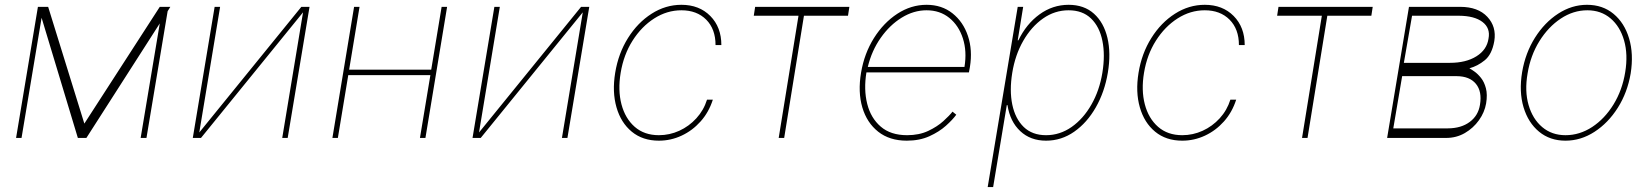

<svg xmlns="http://www.w3.org/2000/svg" viewBox="-20 -574 6870 799"><path d="M331 -59.7 644.9 -545.5H688.9L677.6 -527.3L589.5 0H565.3L644.9 -476.6L339.5 0H304L153.1 -500L69.6 0H46.9L137.8 -545.5H180.4Z M809.3 -22.7 1234 -545.5H1268.1L1177.2 0H1154.5L1241.1 -522.7L816.4 0H782.3L873.2 -545.5H896Z M1476.2 -545.5 1432.9 -284.1H1774.5L1817.8 -545.5H1840.6L1750.4 0H1727.6L1771 -261.4H1429.3L1386 0H1363.3L1453.5 -545.5Z M1973.4 -22.7 2398.1 -545.5H2432.2L2341.3 0H2318.5L2405.2 -522.7L1980.5 0H1946.4L2037.3 -545.5H2060Z M2721.9 11.4Q2654.5 11.4 2609.2 -25.9Q2563.9 -63.2 2545.5 -127.3Q2527 -191.4 2540.1 -271.3Q2553.3 -351.9 2593.4 -415.8Q2633.5 -479.8 2691.6 -516.9Q2749.6 -554 2815.7 -554Q2889.9 -554 2935.9 -507.5Q2981.9 -460.9 2981.9 -386.4H2957.7Q2957.7 -453.1 2918.9 -492.2Q2880 -531.2 2815.7 -531.2Q2755.7 -531.2 2702.6 -497.3Q2649.5 -463.4 2612.4 -404.8Q2575.3 -346.2 2562.9 -271.3Q2550.8 -198.9 2566.2 -139.9Q2581.7 -81 2621.4 -46.2Q2661.2 -11.4 2721.9 -11.4Q2766.3 -11.4 2806.8 -29.8Q2847.3 -48.3 2877.8 -81.7Q2908.4 -115.1 2922.2 -159.1H2946.4Q2929.7 -106.9 2895.6 -68.7Q2861.5 -30.5 2816.6 -9.6Q2771.7 11.4 2721.9 11.4Z M3116.8 -508.5 3122.5 -545.5H3514.6L3508.9 -508.5H3325.6L3243.3 0H3220.5L3302.9 -508.5Z M3753.6 11.4Q3681.8 11.4 3634.6 -25.9Q3587.4 -63.2 3568.5 -127.1Q3549.7 -191.1 3563.2 -271.3Q3576.7 -351.6 3616.8 -415.5Q3657 -479.4 3714.1 -516.7Q3771.3 -554 3835.9 -554Q3899.1 -554 3943.7 -518.6Q3988.3 -483.3 4008 -424.5Q4027.7 -365.8 4016.3 -295.5L4012.1 -272.7H3585.6Q3573.9 -201.7 3588.8 -142.2Q3603.7 -82.7 3645.1 -47.1Q3686.4 -11.4 3755 -11.4Q3804.7 -11.4 3842.5 -29.1Q3880.3 -46.9 3905.7 -70Q3931.1 -93 3943.9 -109.4L3959.5 -96.6Q3944.6 -76 3916.5 -50.8Q3888.5 -25.6 3847.7 -7.1Q3806.8 11.4 3753.6 11.4ZM3591.3 -295.5H3993.6Q4004.3 -360.8 3987 -414.2Q3969.8 -467.7 3930.6 -499.5Q3891.3 -531.2 3835.9 -531.2Q3782.3 -531.2 3732.4 -500.5Q3682.5 -469.8 3645.1 -416.5Q3607.6 -363.3 3591.3 -295.5Z M4090.2 204.5 4215.2 -545.5H4237.9L4215.2 -406.2H4218Q4251.1 -474.4 4305.9 -514.2Q4360.8 -554 4426.8 -554Q4491.5 -554 4532.5 -517Q4573.5 -480.1 4588.6 -416.2Q4603.7 -352.3 4590.2 -271.3Q4576.7 -191.1 4540.1 -127.1Q4503.6 -63.2 4450.3 -25.9Q4397 11.4 4333.1 11.4Q4268.1 11.4 4225.7 -28.4Q4183.2 -68.2 4172.6 -136.4H4169.7L4112.9 204.5ZM4192.5 -271.3Q4180.4 -197.4 4192.6 -138.7Q4204.9 -79.9 4240.2 -45.6Q4275.6 -11.4 4333.1 -11.4Q4390.6 -11.4 4439.5 -45.6Q4488.3 -79.9 4521.8 -138.7Q4555.4 -197.4 4567.5 -271.3Q4579.5 -345.2 4567.6 -403.9Q4555.8 -462.7 4520.4 -497Q4485.1 -531.2 4426.8 -531.2Q4369.3 -531.2 4320.5 -497Q4271.7 -462.7 4238.1 -403.9Q4204.5 -345.2 4192.5 -271.3Z M4899.9 11.4Q4832.4 11.4 4787.1 -25.9Q4741.8 -63.2 4723.4 -127.3Q4704.9 -191.4 4718 -271.3Q4731.2 -351.9 4771.3 -415.8Q4811.4 -479.8 4869.5 -516.9Q4927.6 -554 4993.6 -554Q5067.8 -554 5113.8 -507.5Q5159.8 -460.9 5159.8 -386.4H5135.7Q5135.7 -453.1 5096.8 -492.2Q5057.9 -531.2 4993.6 -531.2Q4933.6 -531.2 4880.5 -497.3Q4827.4 -463.4 4790.3 -404.8Q4753.2 -346.2 4740.8 -271.3Q4728.7 -198.9 4744.1 -139.9Q4759.6 -81 4799.4 -46.2Q4839.1 -11.4 4899.9 -11.4Q4944.2 -11.4 4984.7 -29.8Q5025.2 -48.3 5055.8 -81.7Q5086.3 -115.1 5100.1 -159.1H5124.3Q5107.6 -106.9 5073.5 -68.7Q5039.4 -30.5 4994.5 -9.6Q4949.6 11.4 4899.9 11.4Z M5294.7 -508.5 5300.4 -545.5H5692.5L5686.8 -508.5H5503.6L5421.2 0H5398.4L5480.8 -508.5Z M5752.5 0 5843.4 -545.5H6056.5Q6130.7 -545.5 6169.4 -504.1Q6208.1 -462.7 6198.5 -403.4Q6188.9 -347.7 6158.7 -323.2Q6128.6 -298.7 6094.8 -289.8Q6102.3 -285.9 6115.9 -276.3Q6129.6 -266.7 6143.1 -249.8Q6156.6 -233 6163.5 -206.9Q6170.5 -180.8 6164.4 -143.5Q6158 -106.5 6134.6 -73.7Q6111.2 -40.8 6076 -20.4Q6040.8 0 5998.2 0ZM5778.1 -39.8H6005.3Q6060.7 -40.1 6096.2 -66.6Q6131.7 -93 6138.8 -137.8Q6148.1 -193.2 6122 -225Q6095.9 -256.7 6042.3 -257.1H5815ZM5822.1 -312.5H6013.8Q6080.6 -312.5 6124.1 -339.7Q6167.6 -366.8 6174.4 -413.4Q6182.9 -457 6149.3 -482.6Q6115.8 -508.2 6050.8 -508.5H5856.2Z M6494.7 11.4Q6430 11.4 6384.8 -25.9Q6339.5 -63.2 6320.1 -127.8Q6300.8 -192.5 6314.3 -274.1Q6327.8 -353.7 6367.7 -417.1Q6407.7 -480.5 6464.3 -517.2Q6521 -554 6584.2 -554Q6649.5 -554 6694.8 -516.3Q6740.1 -478.7 6759.4 -414.1Q6778.8 -349.4 6766 -268.5Q6752.5 -188.9 6712.4 -125.5Q6672.2 -62.1 6615.4 -25.4Q6558.6 11.4 6494.7 11.4ZM6494.7 -11.4Q6553.6 -11.4 6605.8 -45.6Q6658 -79.9 6694.6 -139.4Q6731.2 -198.9 6743.3 -274.1Q6755.3 -347.3 6738.6 -405.5Q6721.9 -463.8 6682.2 -497.5Q6642.4 -531.2 6585.6 -531.2Q6527.3 -531.2 6475.1 -496.6Q6422.9 -462 6386 -402.5Q6349.1 -343 6337 -268.5Q6324.2 -195.3 6341.1 -137.1Q6358 -78.8 6397.9 -45.1Q6437.9 -11.4 6494.7 -11.4Z"/></svg>

Font: Inter Thin  BETA
Style: Italic
Weight: 100
Italic angle: -9.39999°
Designer: Rasmus Andersson
Foundry: rsms
Version: Version 3.011;git-f93a4a705